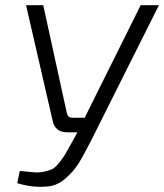

<svg xmlns="http://www.w3.org/2000/svg" viewBox="-20 -710 630 737"><path d="M590 -690 327 -165Q300 -112 280.5 -81Q261 -50 229 -23Q197 4 160 6Q104 11 46 -7L56 -54Q91 -50 111 -48.5Q131 -47 151 -51.5Q171 -56 181 -61Q191 -66 206 -84Q221 -102 230.5 -118Q240 -134 259 -169L277 -202H239Q191 -202 182 -247L80 -690H146L237 -274Q241 -258 259 -258H305L520 -690Z"/></svg>

Font: Exo 2.0 Light
Style: Italic
Weight: 300
Italic angle: -8°
Designer: Natanael Gama
Version: Version 1.001;PS 001.001;hotconv 1.0.70;makeotf.lib2.5.58329